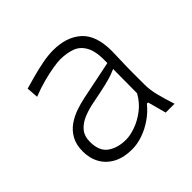

<svg xmlns="http://www.w3.org/2000/svg" viewBox="-138 -659 806 806"><g transform="rotate(-45 265.5 -255.5)"><path d="M225.6 -37.1Q175.8 -37.1 143.6 -60.1Q111.3 -83 111.3 -137.7Q111.3 -172.4 129.6 -193.6Q147.9 -214.8 178 -226.8Q208 -238.8 243.2 -245.1Q296.9 -255.4 326.7 -262.7Q356.4 -270 371.8 -275.6Q387.2 -281.2 396.5 -285.6L395.5 -142.6Q376 -106.9 345.5 -83.5Q314.9 -60.1 282.7 -48.6Q250.5 -37.1 225.6 -37.1ZM214.8 9.8Q245.6 9.8 278.8 -1.7Q312 -13.2 342 -34.2Q372.1 -55.2 394 -82.5H400.9L423.3 0H475.6Q461.9 -42 452.6 -78.1Q443.4 -114.3 443.4 -146V-216.8Q443.4 -251.5 444.8 -286.1Q446.3 -320.8 446.3 -343.3Q446.3 -436 399.7 -477.8Q353 -519.5 273.9 -519.5Q244.1 -519.5 209 -512.7Q173.8 -505.9 140.9 -496.8Q107.9 -487.8 84.5 -481L88.4 -428.7Q126.5 -443.8 162.1 -453.1Q197.8 -462.4 225.3 -466.8Q252.9 -471.2 267.6 -471.2Q304.7 -471.2 335 -460.4Q365.2 -449.7 382.3 -417.5Q399.4 -385.3 397 -320.3L223.6 -284.7Q197.8 -279.3 169.4 -269.5Q141.1 -259.8 116.7 -242.7Q92.3 -225.6 76.9 -198.2Q61.5 -170.9 61.5 -130.4Q61.5 -89.4 79.6 -57.6Q97.7 -25.9 131.8 -8.1Q166 9.8 214.8 9.8Z"/></g></svg>

Font: Pinar-VF
Style: Regular
Weight: 300
Designer: Amin Abedi
Version: Version 3.0